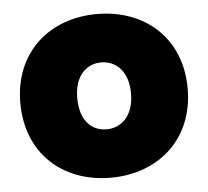

<svg xmlns="http://www.w3.org/2000/svg" viewBox="-46 -616 727 672"><g transform="rotate(-5 318.0 -280.5)"><path d="M317 7C484 7 612 -102 612 -281C612 -459 485 -568 318 -568C151 -568 24 -459 24 -281C24 -102 150 7 317 7ZM317 -163C266 -163 224 -200 224 -281C224 -361 268 -398 318 -398C368 -398 413 -361 413 -281C413 -200 367 -163 317 -163Z"/></g></svg>

Font: Poppins STUK1
Style: Regular
Weight: 400
Designer: Jonny Pinhorn (original), Sammy Jo Hughes (modified version)
Foundry: Type Mafia
Version: Version 1.002;hotconv 1.0.109;makeotfexe 2.5.65596